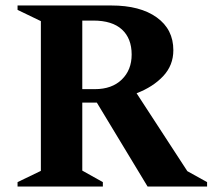

<svg xmlns="http://www.w3.org/2000/svg" viewBox="-20 -680 775 700"><path d="M44 0V-16L129 -57V-603L44 -644V-660H386Q491 -660 551.5 -616.5Q612 -573 612 -497Q612 -442 575 -402.5Q538 -363 478 -340L663 -56L735 -16V0H518L333 -306H280V-58L355 -16V0ZM320 -605H280V-355H326Q388 -355 424 -390Q460 -425 460 -481Q460 -540 424.5 -572.5Q389 -605 320 -605Z"/></svg>

Font: Spectral SC
Style: Bold
Weight: 700
Designer: Jean-Baptiste Levee
Foundry: Production Type
Version: Version 2.001